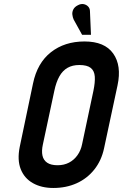

<svg xmlns="http://www.w3.org/2000/svg" viewBox="-20 -923 611 954"><path d="M427 -867Q427 -881 418 -890.5Q409 -900 395.5 -902.5Q382 -905 367 -897Q351 -889 344.5 -876.5Q338 -864 339.5 -850.5Q341 -837 346 -826L388 -750H432ZM144 -508 78 -193Q65 -128 83 -82.5Q101 -37 143.5 -13Q186 11 245 11Q309 11 361 -12.5Q413 -36 448.5 -80.5Q484 -125 497 -186L564 -499Q585 -597 542.5 -657Q500 -717 400 -717Q301 -717 233 -663.5Q165 -610 144 -508ZM193 -205 250 -472Q259 -515 275 -543.5Q291 -572 315.5 -586Q340 -600 374 -600Q413 -600 431 -585.5Q449 -571 451 -542.5Q453 -514 444 -471L388 -207Q382 -176 365 -152Q348 -128 323 -115Q298 -102 266 -102Q233 -102 214.5 -114.5Q196 -127 191 -150Q186 -173 193 -205Z"/></svg>

Font: Advent Pro
Style: Bold Italic
Weight: 700
Italic angle: -12°
Designer: VivaRado, Andreas Kalpakidis
Foundry: VivaRado, Andreas Kalpakidis
Version: Version 3.000